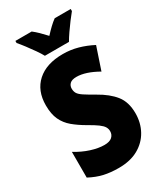

<svg xmlns="http://www.w3.org/2000/svg" viewBox="-229 -1014 948 1112"><g transform="rotate(-30 245.5 -458.5)"><path d="M464 -217Q464 -153 435.5 -101.5Q407 -50 353.5 -20Q300 10 223 10Q168 10 124 0Q80 -10 33 -35V-207Q80 -178 128.5 -162.5Q177 -147 217 -147Q252 -147 268.5 -162Q285 -177 285 -200Q285 -216 277 -229.5Q269 -243 247.5 -259Q226 -275 185 -298Q140 -324 106.5 -352Q73 -380 55 -418.5Q37 -457 37 -515Q37 -613 98.5 -668.5Q160 -724 270 -724Q322 -724 370 -710.5Q418 -697 464 -673L414 -524Q333 -570 273 -570Q242 -570 228.5 -557Q215 -544 215 -524Q215 -506 223 -492.5Q231 -479 254.5 -463.5Q278 -448 322 -423Q390 -385 427 -338.5Q464 -292 464 -217ZM176 -767Q166 -786 146.5 -814Q127 -842 106.5 -869Q86 -896 71 -913V-927H180Q198 -913 216 -895.5Q234 -878 256 -854Q278 -878 297 -896Q316 -914 334 -927H441V-913Q426 -895 406 -868.5Q386 -842 367.5 -815Q349 -788 337 -767Z"/></g></svg>

Font: Noto Sans Lao Condensed Black
Style: Regular
Weight: 900
Width: 3
Designer: Monotype Design Team
Foundry: Monotype Imaging Inc.
Version: Version 2.003; ttfautohint (v1.8.4.7-5d5b)